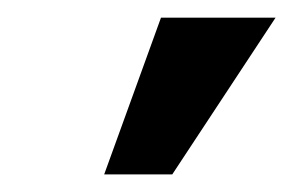

<svg xmlns="http://www.w3.org/2000/svg" viewBox="-20 -747 330 216"><path d="M173.8 -550.8H97.2L161.1 -727.1H290Z"/></svg>

Font: Clear Sans
Style: Bold Italic
Weight: 700
Italic angle: -12°
Foundry: Intel Corporation
Version: Version 1.00